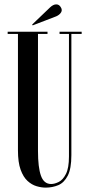

<svg xmlns="http://www.w3.org/2000/svg" viewBox="-20 -845 410 877"><path d="M188.5 12Q169 12 147 5.5Q125 -1 105.8 -18.5Q86.5 -36 74.2 -69.8Q62 -103.5 62 -158V-690H15V-700H197V-690H153.5V-155.5Q153.5 -80.5 167 -42.5Q180.5 -4.5 213.5 -4.5Q229.5 -4.5 248.5 -14Q267.5 -23.5 281.2 -50.5Q295 -77.5 295 -130V-690H252V-700H353V-690H306V-136.5Q306 -74.5 289.5 -42.5Q273 -10.5 246.2 0.8Q219.5 12 188.5 12ZM129 -729 127 -733 209 -811.5Q223.5 -825 237 -825Q251 -825 258.5 -810.5Q262 -805 262 -799Q262 -790 253.5 -781.5Q245 -773 232 -768.5Z"/></svg>

Font: Imbue 100pt Medium
Style: Regular
Weight: 500
Designer: Tyler Finck
Foundry: Etcetera Type Company
Version: Version 1.102; ttfautohint (v1.8.3)